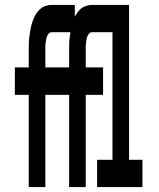

<svg xmlns="http://www.w3.org/2000/svg" viewBox="-20 -755 640 775"><path d="M96 0V-372H40V-483H96V-555Q96 -569 96.5 -583Q97 -597 99 -611Q101 -625 103.5 -638.5Q106 -652 110.5 -666Q115 -680 121.5 -692Q128 -704 138 -714.5Q148 -725 161 -730Q174 -735 188 -735H282V-625H188Q181 -625 176.5 -619.5Q172 -614 169.5 -607.5Q167 -601 166 -594.5Q165 -588 164 -581.5Q163 -575 163 -568.5Q163 -562 163 -555V-483H282V-372H163V0ZM259 0V-372H203V-483H259V-555Q259 -569 259.5 -583Q260 -597 262 -611Q264 -625 266.5 -638.5Q269 -652 273.5 -666Q278 -680 284.5 -692Q291 -704 301 -714.5Q311 -725 324 -730Q337 -735 351 -735H445V-625H351Q344 -625 339.5 -619.5Q335 -614 332.5 -607.5Q330 -601 329 -594.5Q328 -588 327 -581.5Q326 -575 326 -568.5Q326 -562 326 -555V-483H396V-372H326V0ZM372 0V-110H434V-625H379V-735H501V-110H555V0Z"/></svg>

Font: Iosevka Extrabold Extended
Style: Regular
Weight: 800
Width: 7
Monospace: yes
Designer: Belleve Invis
Foundry: Belleve Invis
Version: Version 32.5.0; ttfautohint (v1.8.4)